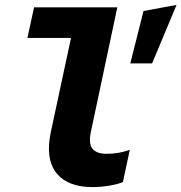

<svg xmlns="http://www.w3.org/2000/svg" viewBox="-20 -757 741 784"><path d="M358 7Q256 7 210 -51Q164 -109 188 -220L270 -602H92L119 -727H459L351 -218Q341 -169 358 -149Q375 -129 415 -129Q438 -129 461 -132.5Q484 -136 510 -145L482 -14Q463 -5 427 1Q391 7 358 7ZM512 -498 566 -712 701 -737 601 -498Z"/></svg>

Font: Red Hat Mono
Style: Italic
Weight: 400
Italic angle: -12°
Monospace: yes
Designer: Pentagram, MCKL
Foundry: MCKL
Version: Version 1.030